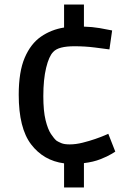

<svg xmlns="http://www.w3.org/2000/svg" viewBox="-20 -714 565 851"><path d="M264 117V10Q173 -2 118 -74Q63 -146 63 -294Q63 -396 89.5 -458Q116 -520 161.5 -551.5Q207 -583 264 -592V-694H352V-596Q389 -595 421.5 -589.5Q454 -584 477 -579L465 -495Q443 -498 400 -503.5Q357 -509 310 -509Q275 -509 251.5 -503Q228 -497 216 -484Q197 -465 184.5 -413.5Q172 -362 172 -288Q172 -222 182 -181.5Q192 -141 206 -120Q220 -99 231 -90Q239 -85 252 -79.5Q265 -74 289 -74Q316 -74 346 -81.5Q376 -89 402 -98Q428 -107 444 -114Q460 -121 460 -121L491 -42Q491 -42 474 -31.5Q457 -21 425.5 -8.5Q394 4 352 9V117Z"/></svg>

Font: Ruda SemiBold
Style: Regular
Weight: 600
Designer: Mariela Monsalve and Angelina Sanchez
Foundry: Mariela Monsalve and Angelina Sanchez
Version: Version 2.001